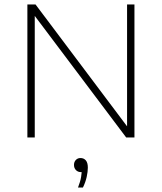

<svg xmlns="http://www.w3.org/2000/svg" viewBox="-20 -615 724 859"><path d="M102.5 0V-595H139L560 -34.5H548.5V-595H581.5V0H544.5L123 -560.5H135.5V0ZM329 224Q339.5 197 342.8 177Q346 157 346 139L348 155H342Q328.5 155 319.8 146Q311 137 311 123Q311 109.5 319.2 100.8Q327.5 92 340 92Q355 92 364 102.5Q373 113 373 135Q373 153 367.8 176.8Q362.5 200.5 351 224Z"/></svg>

Font: Encode Sans SC SemiExpanded Thin
Style: Regular
Weight: 250
Width: 6
Designer: Multiple Designers
Foundry: Impallari Type
Version: Version 3.002